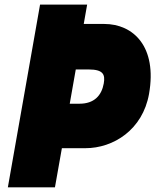

<svg xmlns="http://www.w3.org/2000/svg" viewBox="-20 -804 667 824"><path d="M13.7 0H215.8L245.6 -168H346.2C466.8 -168 592.3 -247.1 619.6 -400.9C655.3 -604 552.2 -701.2 427.2 -701.2H339.4L354 -784.2H151.9ZM279.3 -358.9 305.2 -505.9H360.4C422.9 -505.9 432.1 -484.4 425.3 -445.8C416 -393.6 383.8 -358.9 321.3 -358.9Z"/></svg>

Font: Decalotype Black Italic
Style: Regular
Weight: 900
Italic angle: -10°
Designer: Alfredo Marco Pradil
Foundry: Alfredo Marco Pradil
Version: Version 1.0